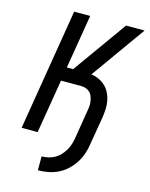

<svg xmlns="http://www.w3.org/2000/svg" viewBox="-137 -821 874 1122"><g transform="rotate(15 300.0 -260.0)"><path d="M204 215V131Q224 131 244 126.5Q264 122 282 112Q300 102 315 86Q330 70 340.5 52Q351 34 357 14.5Q363 -5 366 -24L394 -196Q397 -211 398 -226Q399 -241 396.5 -255.5Q394 -270 389 -283.5Q384 -297 374 -306.5Q364 -316 350 -321Q336 -326 321 -326H199L145 0H48L169 -735H266L212 -409H250L483 -735H595L361 -407Q386 -404 408 -393.5Q430 -383 447 -367Q464 -351 475 -329Q486 -307 490.5 -283Q495 -259 494 -233.5Q493 -208 489 -182L460 -10Q456 19 446 48.5Q436 78 418.5 105Q401 132 377 154Q353 176 324 190Q295 204 264.5 209.5Q234 215 204 215Z"/></g></svg>

Font: Iosevka Aile Medium
Style: Italic
Weight: 500
Italic angle: -9°
Designer: Belleve Invis
Foundry: Belleve Invis
Version: Version 31.1.0; ttfautohint (v1.8.4)